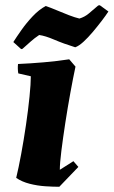

<svg xmlns="http://www.w3.org/2000/svg" viewBox="-20 -703 435 735"><path d="M98 -411 50 -422Q47 -440 49 -458Q96 -460 148 -464.5Q200 -469 245 -476L269 -448Q260 -406 249.5 -348.5Q239 -291 230 -232.5Q221 -174 215 -126Q209 -78 209 -53L261 -86L280 -64L207 12Q183 12 153 10Q123 8 93.5 0.5Q64 -7 42 -22Q51 -59 61 -113Q71 -167 79.5 -225Q88 -283 93 -333Q98 -383 98 -411ZM268 -522Q223 -536 188 -551Q153 -566 130 -569Q112 -557 97.5 -544Q83 -531 66 -516L61 -515L31 -542Q43 -561 62 -588Q81 -615 105 -640.5Q129 -666 155 -680Q173 -674 196.5 -664Q220 -654 243.5 -645Q267 -636 284 -632Q304 -638 319.5 -651Q335 -664 356 -682L362 -683L395 -659Q386 -645 370 -624Q354 -603 335.5 -581Q317 -559 299.5 -543Q282 -527 268 -522Z"/></svg>

Font: Albura ExtraBold
Style: Italic
Weight: 758
Italic angle: -7°
Designer: Mercedes Jáuregui
Foundry: Omnibus-Type Team
Version: Version 1.000; ttfautohint (v1.8.3)